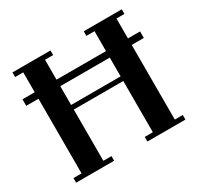

<svg xmlns="http://www.w3.org/2000/svg" viewBox="-148 -869 1078 1045"><g transform="rotate(-30 390.5 -346.5)"><path d="M21 -498V-539H98V-664H47V-693H286V-664H235V-539H546V-664H495V-693H734V-664H684V-539H760V-498H684V-29H734V0H495V-29H546V-351H235V-29H286V0H47V-29H98V-498ZM235 -380H546V-498H235Z"/></g></svg>

Font: Monomakh
Style: Regular
Weight: 400
Version: Version 1.200; ttfautohint (v1.8.4.7-5d5b)